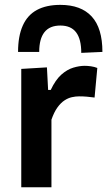

<svg xmlns="http://www.w3.org/2000/svg" viewBox="-20 -788 451 808"><path d="M69.5 0Q69.5 -54 69.5 -104.5Q69.5 -155 69.5 -217V-267Q69.5 -323.5 69.5 -381.5Q69.5 -439.5 69.5 -498L177.5 -504.5L182.5 -409.5H193.5Q213.5 -452 238 -473.8Q262.5 -495.5 288.2 -503.2Q314 -511 336.5 -511Q348.5 -511 362.8 -509Q377 -507 389.5 -502L378 -377.5Q360 -380 345.2 -381.2Q330.5 -382.5 312.5 -382.5Q298.5 -382.5 282.5 -379Q266.5 -375.5 251 -365.2Q235.5 -355 221.5 -335.5Q207.5 -316 196.5 -284.5V-210.5Q196.5 -153.5 196.5 -103.8Q196.5 -54 196.5 0ZM322 -565.5Q322 -623.5 300.2 -652Q278.5 -680.5 234 -680.5Q189 -680.5 167 -652.5Q145 -624.5 145 -569.5H56Q56 -636 75.8 -680.2Q95.5 -724.5 135.2 -746Q175 -767.5 234 -767.5Q321 -767.5 366 -718.5Q411 -669.5 411 -569.5Z"/></svg>

Font: Commissioner Thin SemiBold
Style: Regular
Weight: 600
Version: Version 1.000